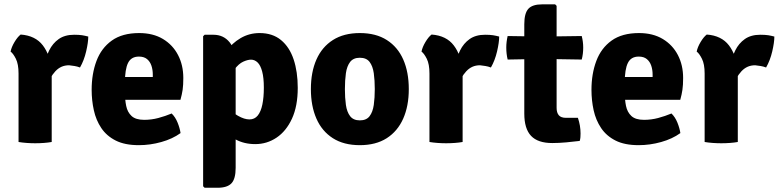

<svg xmlns="http://www.w3.org/2000/svg" viewBox="-20 -670 3674 906"><path d="M396.5 -497.5Q396.5 -470 386.5 -427.2Q376.5 -384.5 357.5 -351.5Q344.5 -356.5 331.8 -358.5Q319 -360.5 306 -362Q286 -362 270 -354.8Q254 -347.5 241 -333.5Q228 -319.5 216.5 -299Q205 -278.5 194.5 -252L177 -275.5Q179.5 -317 187.5 -357.8Q195.5 -398.5 212 -432Q228.5 -465.5 257.2 -485.8Q286 -506 330 -506Q353 -506 367.2 -503.8Q381.5 -501.5 396.5 -497.5ZM30 -426.5Q34 -447.5 48.5 -471.8Q63 -496 77.5 -507Q147 -502 182.2 -455.8Q217.5 -409.5 224 -334.5V0Q207.5 3 187 4.5Q166.5 6 146 6Q126.5 6 105.8 4.5Q85 3 67.5 0V-323Q67.5 -367.5 54.8 -392.8Q42 -418 30 -426.5Z M512.5 -199V-306.5H701V-318Q701 -341 694.5 -360.2Q688 -379.5 673.8 -391.2Q659.5 -403 635.5 -403Q599 -403 584.2 -373Q569.5 -343 569.5 -280.5V-233.5Q569.5 -199.5 575.5 -170Q581.5 -140.5 601 -122.5Q620.5 -104.5 660.5 -104.5Q694.5 -104.5 727.2 -113.2Q760 -122 790 -134.5Q807.5 -117.5 818 -91.5Q828.5 -65.5 832 -42Q794 -14.5 741.2 0.2Q688.5 15 635 15Q569 15 526 -6.8Q483 -28.5 458 -65.8Q433 -103 422.8 -149.8Q412.5 -196.5 412.5 -246Q412.5 -321.5 435.2 -382.2Q458 -443 507.5 -478.5Q557 -514 636.5 -514Q702.5 -514 749 -486Q795.5 -458 820.2 -410.2Q845 -362.5 845 -302Q845 -268.5 841.8 -246.2Q838.5 -224 831.5 -199Z M987 -506Q1034.5 -506 1063.2 -470.8Q1092 -435.5 1092 -374V122Q1092 174 1072.2 195Q1052.5 216 1006.5 216H945.5L938.5 209V-499L945.5 -506ZM1385 -255.5Q1385 -169.5 1357.8 -110.2Q1330.5 -51 1285 -20.5Q1239.5 10 1184.5 10Q1132.5 10 1092.2 -11.8Q1052 -33.5 1019 -53.5L1044 -164Q1073.5 -140.5 1103.2 -123.5Q1133 -106.5 1157 -106.5Q1181.5 -106.5 1196.2 -124.8Q1211 -143 1218 -176.8Q1225 -210.5 1225 -256.5Q1225 -303 1217.2 -332.2Q1209.5 -361.5 1195.8 -375Q1182 -388.5 1164.5 -388.5Q1149 -388.5 1127.8 -379Q1106.5 -369.5 1086.2 -342.2Q1066 -315 1052.5 -262L1017.5 -350.5Q1022.5 -391 1048.5 -428.5Q1074.5 -466 1115.2 -490Q1156 -514 1205 -514Q1266 -514 1306 -481Q1346 -448 1365.5 -389.8Q1385 -331.5 1385 -255.5Z M1909 -249.5Q1909 -169.5 1882.5 -110Q1856 -50.5 1804.8 -17.8Q1753.5 15 1678 15Q1602 15 1550.5 -18Q1499 -51 1473 -110.5Q1447 -170 1447 -249.5Q1447 -330 1473.2 -389.2Q1499.5 -448.5 1551 -481.2Q1602.5 -514 1678 -514Q1754 -514 1805.5 -481Q1857 -448 1883 -388.8Q1909 -329.5 1909 -249.5ZM1607.5 -249.5Q1607.5 -208.5 1612.2 -175Q1617 -141.5 1632.2 -121.8Q1647.5 -102 1678 -102Q1709 -102 1724 -121.8Q1739 -141.5 1743.8 -175Q1748.5 -208.5 1748.5 -249.5Q1748.5 -291 1743.8 -324.5Q1739 -358 1724 -377.8Q1709 -397.5 1678 -397.5Q1647.5 -397.5 1632.2 -377.8Q1617 -358 1612.2 -324.5Q1607.5 -291 1607.5 -249.5Z M2335.5 -497.5Q2335.5 -470 2325.5 -427.2Q2315.5 -384.5 2296.5 -351.5Q2283.5 -356.5 2270.8 -358.5Q2258 -360.5 2245 -362Q2225 -362 2209 -354.8Q2193 -347.5 2180 -333.5Q2167 -319.5 2155.5 -299Q2144 -278.5 2133.5 -252L2116 -275.5Q2118.5 -317 2126.5 -357.8Q2134.5 -398.5 2151 -432Q2167.5 -465.5 2196.2 -485.8Q2225 -506 2269 -506Q2292 -506 2306.2 -503.8Q2320.5 -501.5 2335.5 -497.5ZM1969 -426.5Q1973 -447.5 1987.5 -471.8Q2002 -496 2016.5 -507Q2086 -502 2121.2 -455.8Q2156.5 -409.5 2163 -334.5V0Q2146.5 3 2126 4.5Q2105.5 6 2085 6Q2065.5 6 2044.8 4.5Q2024 3 2006.5 0V-323Q2006.5 -367.5 1993.8 -392.8Q1981 -418 1969 -426.5Z M2454 -555.5Q2454 -607.5 2473.2 -628.5Q2492.5 -649.5 2538.5 -649.5H2599.5L2606.5 -642.5V-161Q2606.5 -138.5 2616.8 -126.2Q2627 -114 2651 -114H2707Q2719.5 -77.5 2719.5 -40Q2719.5 -31.5 2718.8 -22Q2718 -12.5 2715.5 -5Q2688 -1.5 2652 1.8Q2616 5 2586 5Q2518 5 2486 -28.8Q2454 -62.5 2454 -134ZM2725 -500Q2732 -473.5 2732 -445.5Q2732 -415 2725 -389L2538.5 -392L2375.5 -389Q2369 -415.5 2369 -445.5Q2369 -472.5 2375.5 -500L2543 -497.5Z M2871 -199V-306.5H3059.5V-318Q3059.5 -341 3053 -360.2Q3046.5 -379.5 3032.2 -391.2Q3018 -403 2994 -403Q2957.5 -403 2942.8 -373Q2928 -343 2928 -280.5V-233.5Q2928 -199.5 2934 -170Q2940 -140.5 2959.5 -122.5Q2979 -104.5 3019 -104.5Q3053 -104.5 3085.8 -113.2Q3118.5 -122 3148.5 -134.5Q3166 -117.5 3176.5 -91.5Q3187 -65.5 3190.5 -42Q3152.5 -14.5 3099.8 0.2Q3047 15 2993.5 15Q2927.5 15 2884.5 -6.8Q2841.5 -28.5 2816.5 -65.8Q2791.5 -103 2781.2 -149.8Q2771 -196.5 2771 -246Q2771 -321.5 2793.8 -382.2Q2816.5 -443 2866 -478.5Q2915.5 -514 2995 -514Q3061 -514 3107.5 -486Q3154 -458 3178.8 -410.2Q3203.5 -362.5 3203.5 -302Q3203.5 -268.5 3200.2 -246.2Q3197 -224 3190 -199Z M3634 -497.5Q3634 -470 3624 -427.2Q3614 -384.5 3595 -351.5Q3582 -356.5 3569.2 -358.5Q3556.5 -360.5 3543.5 -362Q3523.5 -362 3507.5 -354.8Q3491.5 -347.5 3478.5 -333.5Q3465.5 -319.5 3454 -299Q3442.5 -278.5 3432 -252L3414.5 -275.5Q3417 -317 3425 -357.8Q3433 -398.5 3449.5 -432Q3466 -465.5 3494.8 -485.8Q3523.5 -506 3567.5 -506Q3590.5 -506 3604.8 -503.8Q3619 -501.5 3634 -497.5ZM3267.5 -426.5Q3271.5 -447.5 3286 -471.8Q3300.5 -496 3315 -507Q3384.5 -502 3419.8 -455.8Q3455 -409.5 3461.5 -334.5V0Q3445 3 3424.5 4.5Q3404 6 3383.5 6Q3364 6 3343.2 4.5Q3322.5 3 3305 0V-323Q3305 -367.5 3292.2 -392.8Q3279.5 -418 3267.5 -426.5Z"/></svg>

Font: Signika
Style: Bold
Weight: 700
Designer: Anna Giedry
Foundry: Anna Giedry
Version: Version 2.001